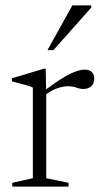

<svg xmlns="http://www.w3.org/2000/svg" viewBox="-20 -690 380 710"><path d="M292 -432.5Q311.5 -432.5 320 -423.2Q328.5 -414 328.5 -399Q328.5 -382 317.8 -371.5Q307 -361 288.5 -361Q275 -361 262.5 -366Q250 -371 230.5 -371Q214.5 -371 193.2 -364Q172 -357 151 -341.5V-31L233.5 -14V0H25.5V-14L101.5 -31V-366Q92 -371 71.8 -376.5Q51.5 -382 24 -389V-400.5L142.5 -436H149L150.5 -359.5Q210 -403.5 241.5 -418Q273 -432.5 292 -432.5ZM155.5 -504.5 247.5 -670H317.5V-662L177.5 -504.5Z"/></svg>

Font: Newsreader Text Light
Style: Regular
Weight: 300
Designer: Hugues Gentile
Foundry: Production Type
Version: Version 1.002